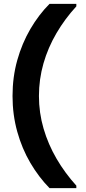

<svg xmlns="http://www.w3.org/2000/svg" viewBox="-20 -831 447 996"><path d="M237 145Q181 88 137.5 14Q94 -60 69.5 -148Q45 -236 45 -333Q45 -431 69.5 -518.5Q94 -606 137.5 -680.5Q181 -755 237 -811H376V-798Q317 -734 273 -659Q229 -584 205.5 -502Q182 -420 182 -333Q182 -246 206 -164Q230 -82 273.5 -7.5Q317 67 376 132V145Z"/></svg>

Font: DM Sans 20pt ExtraBold
Style: Regular
Weight: 800
Version: Version 4.004;gftools[0.9.30]